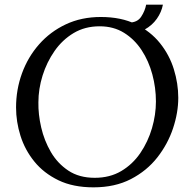

<svg xmlns="http://www.w3.org/2000/svg" viewBox="-20 -789 828 825"><path d="M413 -716Q501 -716 564 -685Q627 -654 667.5 -603.5Q708 -553 727 -491.5Q746 -430 746 -369Q746 -305 723.5 -237.5Q701 -170 656 -112.5Q611 -55 542.5 -19.5Q474 16 382 16Q294 16 231 -14.5Q168 -45 127.5 -95Q87 -145 68 -205.5Q49 -266 49 -327Q49 -404 74.5 -474Q100 -544 148 -598.5Q196 -653 263 -684.5Q330 -716 413 -716ZM408 -676Q345 -676 296.5 -647Q248 -618 214.5 -570Q181 -522 163 -464.5Q145 -407 145 -349Q144 -298 157 -241.5Q170 -185 198.5 -136Q227 -87 273.5 -56Q320 -25 387 -25Q452 -25 501 -54Q550 -83 583 -131.5Q616 -180 633 -238Q650 -296 650 -353Q650 -412 634.5 -469.5Q619 -527 588.5 -573.5Q558 -620 513 -648Q468 -676 408 -676ZM525 -644 534 -692Q570 -692 586.5 -717Q603 -742 608 -769H680Q674 -737 654 -708.5Q634 -680 601.5 -662Q569 -644 525 -644Z"/></svg>

Font: Lora Italic
Style: Italic
Weight: 400
Italic angle: -3°
Designer: Olga Karpushina, Alexei Vanyashin (Cyrillic)
Foundry: Cyreal
Version: Version 2.210; ttfautohint (v1.8.1.43-b0c9)